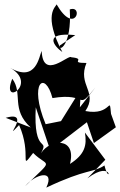

<svg xmlns="http://www.w3.org/2000/svg" viewBox="-20 -807 548 875"><path d="M460 -79 367 -203C377 -144 366 -103 299 -60C330 -183 209 -175 167 -109C206 -183 131 -96 143 -318L209 -122L376 -250L408 -155L508 -227L486 -288C477 -379 491 -277 369 -301C428 -388 332 -419 374 -520C291 -520 378 -539 305 -546C294 -562 175 -438 170 -575C158 -552 146 -429 26 -498C157 -424 -18 -316 36 -448C86 -382 28 -309 120 -226L6 -270C132 -307 -19 -148 67 -237C127 -102 65 -24 131 -110C200 -41 230 -91 95 41C141 -14 232 -38 191 48C377 -40 402 -18 456 -53C481 48 501 -86 378 6ZM344 -318 349 -401 258 -255 188 -241C109 -432 186 -488 219 -360C387 -388 325 -296 415 -409ZM253 -600C245 -568 308 -598 298 -764C363 -786 322 -642 238 -787C234 -775 175 -740 264 -570C227 -595 173 -662 323 -647Z"/></svg>

Font: Asimov Silicon
Style: Regular
Weight: 400
Designer: Google
Version: Version 2.000980; 2014